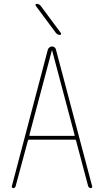

<svg xmlns="http://www.w3.org/2000/svg" viewBox="-20 -970 540 990"><path d="M268.6 -799.8 164.1 -940.4Q162.1 -943.4 163.6 -946.8Q165 -950.2 168.9 -950.2Q180.7 -950.2 189.5 -940.4L293.9 -799.8Q295.9 -796.9 294.4 -793.5Q293 -790 289.1 -790Q277.3 -790 268.6 -799.8ZM131.8 -275.4Q129.9 -270.5 134.8 -269.5H361.3Q367.2 -269.5 364.3 -275.4L249 -709Q249 -710 248 -710Q247.1 -710 247.1 -709ZM47.9 0Q44.9 0 42.5 -2.9Q40 -5.9 41 -9.8L226.6 -713.9Q228.5 -720.7 234.9 -725.6Q241.2 -730.5 248.5 -730.5Q255.9 -730.5 261.7 -725.6Q267.6 -720.7 268.6 -713.9L455.1 -9.8Q456.1 -5.9 454.1 -2.9Q452.1 0 448.2 0Q439.5 0 434.6 -9.8L372.1 -245.1Q371.1 -250 366.2 -250H129.9Q126 -250 124 -245.1L60.5 -9.8Q57.6 0 47.9 0Z"/></svg>

Font: Rounded Mgen+ 1m thin
Style: Regular
Weight: 100
Designer: [Source Han Sans]
Ryoko NISHIZUKA  (kana & ideographs); Paul D. Hunt (Latin, Greek & Cyrillic); Wenlong ZHANG  (bopomofo
Version: Version 1.059.20150602